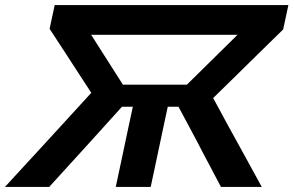

<svg xmlns="http://www.w3.org/2000/svg" viewBox="-50 -733 1152 753"><path d="M-30.5 0Q-1 -32 38.2 -74.8Q77.5 -117.5 119 -162.5Q160 -207.5 195.5 -246L308 -369L259.5 -443.5Q231.5 -486.5 203 -530.5Q174.5 -574.5 144.5 -620L164.5 -713H1081L1060.5 -617.5Q1014 -572 969 -528Q923.5 -483.5 878.5 -439L786 -348.5L841.5 -246Q863 -207.5 887.5 -162.5Q912 -117.5 935.5 -75Q959 -32 976.5 0H816.5Q790.5 -49 768 -92Q745 -134.5 723.5 -177L650 -314.5H608L590.5 -233Q576.5 -167 565 -112.5Q553 -57.5 541 0H404Q416 -57.5 428 -112.5Q439.5 -167 453.5 -233L471 -314.5H428.5L305.5 -178.5Q266.5 -135.5 227 -92.2Q187.5 -49 143 0ZM432 -401H683L881.5 -596.5H307.5Z"/></svg>

Font: Heraclito SemiBold
Style: Italic
Weight: 600
Italic angle: -12°
Designer: Kostas Bartsokas (font) & Cristiano Sobral (main changes)
Foundry: Kostas Bartsokas (font) & Cristiano Sobral (main changes)
Version: Version 1.00;July 8, 2020;FontCreator 13.0.0.2655 64-bit